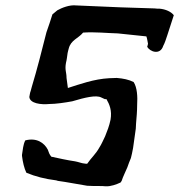

<svg xmlns="http://www.w3.org/2000/svg" viewBox="-20 -696 660 707"><path d="M88 -339C90 -315 131 -310 161 -313C185 -313 219 -318 246 -323C293 -337 334 -347 353 -337C358 -335 361 -333 366 -331H372C383 -312 393 -289 387 -255C382 -231 375 -214 367 -194C360 -180 354 -165 346 -153C333 -129 316 -115 301 -93C298 -93 295 -93 290 -94C283 -94 268 -100 256 -102C228 -106 197 -113 169 -119C162 -127 159 -136 156 -145C143 -170 115 -190 73 -179C65 -163 64 -144 61 -126V-122C64 -98 69 -77 77 -60C110 -46 146 -37 186 -32C188 -32 189 -31 193 -30C224 -26 269 -17 301 -12C316 -11 331 -11 345 -11C353 -11 361 -11 369 -10C388 -9 409 -17 424 -24L428 -30C433 -46 442 -63 449 -80C453 -92 457 -102 462 -114C465 -124 467 -136 470 -151L480 -222L481 -241C483 -264 485 -287 485 -309C487 -341 485 -374 472 -394C454 -403 434 -407 410 -409L382 -408C326 -405 274 -386 230 -372C228 -384 227 -397 225 -409C225 -431 218 -438 223 -465C226 -476 227 -488 229 -501C230 -507 232 -512 233 -517C241 -549 268 -554 286 -576C330 -579 374 -574 414 -573L519 -562C522 -554 523 -544 525 -535C524 -532 524 -528 522 -524C532 -505 570 -492 581 -527C587 -538 591 -551 596 -566L620 -640C610 -653 590 -662 568 -664C562 -664 556 -664 549 -665L424 -669C369 -671 316 -674 261 -676C236 -679 207 -667 191 -658L173 -643C166 -621 159 -599 151 -577C134 -510 117 -442 97 -376L93 -361C91 -357 91 -354 90 -350Z"/></svg>

Font: Vapor
Style: Obl
Weight: 400
Foundry: Cannot Into Space Fonts
Version: Version 0.179